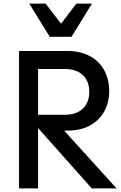

<svg xmlns="http://www.w3.org/2000/svg" viewBox="-20 -1049 675 1069"><path d="M86 -765H357Q426 -765 478.5 -737.5Q531 -710 559.5 -659Q588 -608 588 -542Q588 -477 559.5 -427Q531 -377 479.5 -349.5Q428 -322 359 -322H337L629 0H491L192 -336V0H86ZM341 -410Q405 -410 441 -444Q477 -478 477 -538Q477 -597 441 -631Q405 -665 341 -665H192V-410ZM143 -1029H234L320 -917L405 -1029H492L378 -844H257Z"/></svg>

Font: Application Medium
Style: Regular
Weight: 500
Designer: Wei Huang
Foundry: Wei Huang
Version: Version 0.012